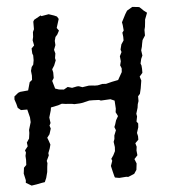

<svg xmlns="http://www.w3.org/2000/svg" viewBox="-50 -713 669 759"><g transform="rotate(-5 285.0 -333.5)"><path d="M65 -2 45 1 23 -12 24 -22 18 -49 21 -72 31 -82 32 -102 31 -118 34 -131 31 -140 43 -155 41 -170 51 -185 54 -207V-219L63 -249L62 -268L54 -300H29L17 -310L13 -326L7 -344L8 -356L24 -369L32 -372L64 -375L73 -407L83 -415L84 -432L82 -451L86 -466L93 -475L96 -492V-511L93 -519L92 -539L103 -550L99 -571L102 -584L103 -603L108 -614V-644L112 -651L139 -666L142 -663L171 -668L192 -661L203 -656L209 -646L198 -611L206 -600L198 -585L190 -576L186 -561L187 -544L180 -526L184 -511L181 -493L183 -484L175 -464L166 -450L169 -437V-415L162 -404L171 -373L186 -368L205 -366L221 -375L238 -370L258 -374H265L279 -369L305 -373L321 -372L328 -371H340L358 -375L373 -374L397 -380L422 -385L439 -415L440 -430L435 -442L439 -458L437 -478L445 -494L442 -504L447 -524L457 -539V-553L455 -570L461 -578L459 -600L457 -611L473 -642L481 -655L503 -668L530 -665L537 -659L546 -650L559 -640L549 -614L548 -603L546 -585L543 -573V-551L532 -534L529 -520L527 -508L523 -494L526 -473L520 -460L516 -442L519 -434L520 -421V-405L508 -391L513 -375L508 -344L503 -323L495 -314V-295L491 -283L489 -269L482 -246L484 -235L480 -215L486 -207L485 -192L478 -170L481 -157V-143L468 -130L472 -116L470 -101L472 -82L459 -68L466 -50L463 -25L453 -10L429 0L420 -1L393 1L376 -2L374 -7L369 -27L364 -49L371 -69L368 -77L377 -90L385 -106L386 -122L383 -143L387 -154L388 -168L396 -188L391 -201L395 -211L400 -227L409 -243L401 -259L403 -273L401 -305L385 -312L347 -310L340 -313L316 -314H301L289 -311L271 -307L263 -306L241 -305L232 -307L206 -309L192 -311L177 -306L148 -300L146 -288L138 -261L141 -239L136 -229L140 -217L133 -195L123 -182L128 -169L133 -154L129 -139L122 -121L123 -112L113 -91L115 -82L113 -68L111 -47L105 -24L98 -8L85 -6Z"/></g></svg>

Font: Winky Rough Light
Style: Italic
Weight: 300
Italic angle: -8.97852°
Designer: Simon Atzbach
Foundry: typofactur
Version: Version 1.206; ttfautohint (v1.8.4.7-5d5b)